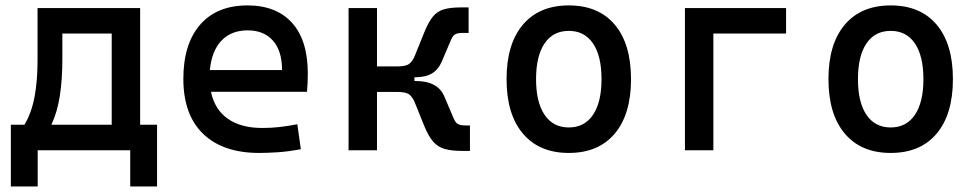

<svg xmlns="http://www.w3.org/2000/svg" viewBox="-20 -547 3556 699"><path d="M19.5 131.8V-92.8H68.8Q94.2 -134.3 105.5 -192.9Q116.7 -251.5 116.7 -329.1V-517.6H490.2V-92.8H551.8V131.8H454.1V0H117.2V131.8ZM386.7 -92.8V-424.8H207V-332.5Q207 -257.3 197.8 -197.8Q188.5 -138.2 167 -92.8Z M923.8 9.8Q791.5 9.8 719.5 -59.8Q647.5 -129.4 647.5 -259.8Q647.5 -386.7 708.5 -457Q769.5 -527.3 880.9 -527.3Q985.8 -527.3 1043.2 -463.9Q1100.6 -400.4 1100.6 -279.3Q1100.6 -243.7 1097.7 -212.9H748Q761.7 -147.9 809.6 -114.5Q857.4 -81.1 935.5 -81.1Q967.8 -81.1 999 -84.7Q1030.3 -88.4 1062.5 -94.7L1075.2 -3.9Q1029.3 4.9 991.2 7.3Q953.1 9.8 923.8 9.8ZM744.1 -292H1006.8Q1006.8 -361.8 973.6 -399.2Q940.4 -436.5 881.8 -436.5Q821.8 -436.5 786.1 -398.9Q750.5 -361.3 744.1 -292Z M1249 0V-517.6H1352.5V-305.2H1426.3Q1457.5 -305.2 1470 -314.7Q1482.4 -324.2 1490.7 -345.2L1524.4 -428.7Q1539.6 -466.3 1555.7 -486.1Q1571.8 -505.9 1595.7 -512.9Q1619.6 -520 1657.7 -520H1686V-427.2H1665Q1647 -427.2 1637.7 -422.4Q1628.4 -417.5 1621.6 -400.9L1587.4 -320.8Q1575.2 -293 1552 -279.3Q1528.8 -265.6 1489.3 -265.6H1488.8V-252H1494.1Q1573.2 -252 1597.2 -196.8L1631.3 -116.7Q1638.2 -100.1 1647.5 -95.2Q1656.7 -90.3 1674.8 -90.3H1690.9V2.4H1662.6Q1624.5 2.4 1599.4 -4.6Q1574.2 -11.7 1556.9 -31.5Q1539.6 -51.3 1524.4 -88.9L1490.7 -172.4Q1482.4 -193.4 1470 -202.9Q1457.5 -212.4 1426.3 -212.4H1352.5V0Z M2050.8 9.8Q1943.4 9.8 1883.8 -60.5Q1824.2 -130.9 1824.2 -258.8Q1824.2 -387.2 1883.8 -457.3Q1943.4 -527.3 2050.8 -527.3Q2158.7 -527.3 2218 -457.3Q2277.3 -387.2 2277.3 -258.8Q2277.3 -130.9 2218 -60.5Q2158.7 9.8 2050.8 9.8ZM2050.8 -83Q2107.9 -83 2138.9 -128.9Q2169.9 -174.8 2169.9 -258.8Q2169.9 -343.3 2138.9 -388.9Q2107.9 -434.6 2050.8 -434.6Q1993.7 -434.6 1962.6 -388.9Q1931.6 -343.3 1931.6 -258.8Q1931.6 -174.8 1962.6 -128.9Q1993.7 -83 2050.8 -83Z M2473.6 0V-517.6H2841.8V-424.8H2577.1V0Z M3222.7 9.8Q3115.2 9.8 3055.7 -60.5Q2996.1 -130.9 2996.1 -258.8Q2996.1 -387.2 3055.7 -457.3Q3115.2 -527.3 3222.7 -527.3Q3330.6 -527.3 3389.9 -457.3Q3449.2 -387.2 3449.2 -258.8Q3449.2 -130.9 3389.9 -60.5Q3330.6 9.8 3222.7 9.8ZM3222.7 -83Q3279.8 -83 3310.8 -128.9Q3341.8 -174.8 3341.8 -258.8Q3341.8 -343.3 3310.8 -388.9Q3279.8 -434.6 3222.7 -434.6Q3165.5 -434.6 3134.5 -388.9Q3103.5 -343.3 3103.5 -258.8Q3103.5 -174.8 3134.5 -128.9Q3165.5 -83 3222.7 -83Z"/></svg>

Font: CaskaydiaCove NFP
Style: Regular
Weight: 400
Designer: Aaron Bell
Foundry: Saja Typeworks
Version: Version 2111.001; VTT 6.35;Nerd Fonts 3.1.1